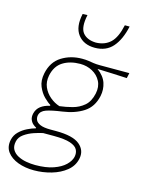

<svg xmlns="http://www.w3.org/2000/svg" viewBox="-147 -841 851 1125"><g transform="rotate(15 278.5 -279.0)"><path d="M171 201Q118 201 74.5 184.8Q31 168.5 8.2 137.8Q-14.5 107 -5 63Q1.5 33.5 22.8 12.8Q44 -8 70.8 -21Q97.5 -34 120 -40V-44Q112 -47.5 101 -56.8Q90 -66 83.5 -81.8Q77 -97.5 82 -120Q89 -148.5 110.8 -165Q132.5 -181.5 166 -189V-194Q150 -203 127 -225.5Q104 -248 89.2 -283Q74.5 -318 84 -364Q99 -436 153.2 -470Q207.5 -504 277 -504Q299.5 -504 315.5 -501.5Q331.5 -499 347.8 -496.5Q364 -494 387 -494H565L558 -462Q512.5 -464.5 467.8 -466.2Q423 -468 378.5 -469.5Q420 -439 432.8 -400.5Q445.5 -362 437 -321Q422 -252 370.8 -218.8Q319.5 -185.5 245 -175Q180.5 -166 148.8 -154.8Q117 -143.5 111 -117Q108 -102.5 114 -88.2Q120 -74 141.2 -64.5Q162.5 -55 205 -55H238Q341 -55 382.2 -20.2Q423.5 14.5 412 67Q402.5 111.5 365.8 141.2Q329 171 277.2 186Q225.5 201 171 201ZM219 -201Q257 -205.5 296 -215.8Q335 -226 365 -251.5Q395 -277 406 -328Q415 -370.5 398.2 -403Q381.5 -435.5 348 -453.8Q314.5 -472 274 -472Q212.5 -472 169.2 -445Q126 -418 114 -358Q106.5 -319.5 120.2 -287.8Q134 -256 160.8 -233.5Q187.5 -211 219 -201ZM171 169Q236.5 169 281.2 153.2Q326 137.5 351 113.2Q376 89 382 63Q387.5 38.5 377.2 18.8Q367 -1 333 -12.5Q299 -24 233 -24H168Q145.5 -19.5 114.2 -9Q83 1.5 57.2 19.8Q31.5 38 26 65Q19.5 95 31 115Q42.5 135 65.2 147Q88 159 116 164Q144 169 171 169ZM330 -585Q262.5 -585 227.8 -630.2Q193 -675.5 211 -758L240 -759Q223.5 -681 249.2 -649.2Q275 -617.5 329 -616Q383 -617.5 416.8 -649.5Q450.5 -681.5 467 -758H496Q478 -675.5 438.2 -630.2Q398.5 -585 330 -585Z"/></g></svg>

Font: Commissioner Flair Thin
Style: Italic
Weight: 100
Italic angle: -12°
Designer: Kostas Bartsokas
Foundry: Kostas Bartsokas
Version: Version 1.000; ttfautohint (v1.8.3)